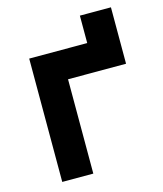

<svg xmlns="http://www.w3.org/2000/svg" viewBox="-102 -736 688 812"><g transform="rotate(-15 242.5 -330.0)"><path d="M206 0H70V-540H324V-660H460V-413H206Z"/></g></svg>

Font: Hauora ExtraBold
Style: Regular
Weight: 800
Designer: Wayne Shih
Foundry: WCYS
Version: Version 1.001